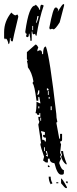

<svg xmlns="http://www.w3.org/2000/svg" viewBox="-108 -909 374 938"><path d="M65.4 -691.4Q72.3 -691.4 79.1 -676.8Q74.2 -668.9 74.2 -658.2L84 -663.1H88.9Q97.7 -663.1 97.7 -644.5H102.5Q102.5 -681.6 116.2 -681.6Q134.8 -633.8 167 -352.5Q167 -333 171.9 -315.4Q171.9 -310.5 167 -310.5L181.6 -231.4H185.5V-254.9H195.3V-226.6Q195.3 -217.8 185.5 -217.8Q185.5 -212.9 190.4 -204.1L185.5 -162.1L190.4 -152.3L185.5 -143.6L190.4 -133.8Q181.6 -119.1 181.6 -111.3Q192.4 -78.1 204.1 -78.1V-64.5Q204.1 -55.7 195.3 -55.7H190.4Q171.9 -55.7 158.2 -111.3Q134.8 -114.3 134.8 -133.8H126V-115.2H116.2L102.5 -125L107.4 -143.6Q88.9 -194.3 88.9 -208H92.8L79.1 -300.8Q84 -310.5 84 -315.4Q79.1 -323.2 79.1 -337.9H88.9V-356.4H84V-347.7H74.2Q74.2 -356.4 65.4 -356.4Q70.3 -371.1 70.3 -412.1L88.9 -403.3V-408.2L84 -435.5H79.1V-417H70.3Q60.5 -493.2 51.8 -501V-504.9Q51.8 -509.8 55.7 -509.8Q47.9 -554.7 28.3 -580.1Q28.3 -593.8 23.4 -612.3H28.3L23.4 -621.1V-654.3ZM121.1 -477.5V-467.8H129.9Q129.9 -477.5 121.1 -477.5ZM79.1 -467.8 74.2 -445.3Q84 -445.3 84 -459V-467.8ZM126 -463.9V-445.3H129.9V-463.9ZM129.9 -435.5V-426.8H134.8V-435.5ZM79.1 -389.6V-379.9H84V-389.6ZM139.6 -389.6V-371.1H144.5V-389.6ZM88.9 -334V-319.3H92.8V-334ZM92.8 -268.6V-263.7Q97.7 -255.9 97.7 -245.1V-226.6Q111.3 -226.6 111.3 -217.8H116.2V-236.3Q102.5 -236.3 102.5 -245.1V-250H111.3V-263.7Q95.7 -268.6 92.8 -268.6ZM107.4 -189.5V-170.9H111.3V-189.5ZM116.2 -170.9V-167Q121.1 -157.2 121.1 -152.3Q116.2 -152.3 116.2 -148.4L126 -143.6V-148.4L121.1 -170.9ZM190.4 -170.9H200.2Q200.2 -154.3 218.8 -106.4H213.9Q198.2 -118.2 190.4 -143.6L195.3 -152.3Q190.4 -161.1 190.4 -170.9ZM126 -101.6Q134.8 -100.6 134.8 -92.8H126ZM129.9 -45.9H139.6Q139.6 -27.3 148.4 -13.7L139.6 -8.8Q129.9 -25.4 129.9 -45.9ZM190.4 -37.1Q196.3 -37.1 218.8 4.9V9.8H213.9Q209 9.8 190.4 -13.7ZM213.9 -22.5H222.7V-13.7Q213.9 -13.7 213.9 -22.5ZM167 -18.6H176.8V-13.7H167ZM201.2 -888.7H205.1V-881.8L183.6 -799.8Q162.1 -765.6 153.3 -765.6L146.5 -768.6Q139.6 -765.6 135.7 -765.6L132.8 -772.5Q151.4 -872.1 163.1 -872.1H167Q171.9 -872.1 176.8 -861.3Q173.8 -854.5 173.8 -851.6Q196.3 -888.7 201.2 -888.7ZM67.4 -885.7Q84 -870.1 84 -861.3H87.9Q87.9 -885.7 94.7 -885.7H97.7L105.5 -881.8Q84 -820.3 70.3 -734.4H67.4Q63.5 -741.2 63.5 -744.1L56.6 -741.2Q49.8 -741.2 49.8 -754.9H46.9V-710H40V-720.7L36.1 -744.1H33.2Q33.2 -727.5 26.4 -727.5Q19.5 -727.5 19.5 -734.4Q22.5 -741.2 22.5 -744.1Q15.6 -744.1 15.6 -754.9Q33.2 -881.8 63.5 -881.8Q63.5 -885.7 67.4 -885.7ZM-52.7 -847.7Q-39.1 -834 -32.2 -834Q-25.4 -837.9 -22.5 -837.9Q-18.6 -831.1 -18.6 -827.1Q-45.9 -713.9 -45.9 -707H-49.8Q-56.6 -707 -56.6 -723.6H-59.6Q-59.6 -693.4 -66.4 -693.4Q-72.3 -720.7 -81.1 -720.7Q-81.1 -716.8 -84 -716.8L-87.9 -723.6V-752Q-87.9 -804.7 -52.7 -847.7ZM74.2 -830.1Q74.2 -821.3 67.4 -795.9Q73.2 -795.9 81.1 -830.1ZM49.8 -782.2V-761.7H53.7V-782.2Z"/></svg>

Font: Blackcraft
Style: Regular
Weight: 400
Designer: GGBotNet
Foundry: GGBotNet
Version: 1.00